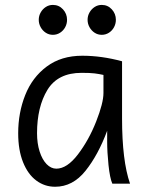

<svg xmlns="http://www.w3.org/2000/svg" viewBox="-20 -729 584 762"><path d="M405.3 -167V-210Q369.6 -113.8 319.1 -50.8Q268.6 12.2 198.7 12.2Q157.2 12.2 124 -12.5Q90.8 -37.1 71.5 -85.2Q52.2 -133.3 52.2 -200.2Q52.2 -281.7 80.1 -351.8Q107.9 -421.9 165.3 -464.8Q222.7 -507.8 306.6 -507.8Q383.3 -507.8 464.4 -485.8V-258.8Q464.4 -91.3 496.1 0H425.8Q416 -22.5 410.6 -74.2Q405.3 -126 405.3 -167ZM303.7 -439.9Q209.5 -439.9 168.2 -372.3Q127 -304.7 127 -200.2Q127 -160.2 137.2 -127.9Q147.5 -95.7 165 -77.6Q182.6 -59.6 203.6 -59.6Q246.1 -59.6 289.3 -116.2Q332.5 -172.9 361.6 -246.6Q390.6 -320.3 390.6 -359.9V-431.6Q373 -435.5 355.5 -437.7Q337.9 -439.9 303.7 -439.9ZM383.8 -709.5Q407.7 -709.5 423.8 -691.9Q439.9 -674.3 439.9 -650.4Q439.9 -634.8 432.6 -621.1Q425.3 -607.4 412.4 -599.1Q399.4 -590.8 383.8 -590.8Q368.2 -590.8 355.5 -599.1Q342.8 -607.4 335.2 -621.1Q327.6 -634.8 327.6 -650.4Q327.6 -666 335.2 -679.4Q342.8 -692.9 355.5 -701.2Q368.2 -709.5 383.8 -709.5ZM189.9 -709.5Q213.9 -709.5 230 -691.9Q246.1 -674.3 246.1 -650.4Q246.1 -634.8 238.8 -621.1Q231.4 -607.4 218.5 -599.1Q205.6 -590.8 189.9 -590.8Q174.3 -590.8 161.6 -599.1Q148.9 -607.4 141.4 -621.1Q133.8 -634.8 133.8 -650.4Q133.8 -666 141.4 -679.4Q148.9 -692.9 161.6 -701.2Q174.3 -709.5 189.9 -709.5Z"/></svg>

Font: Lesson One Light
Style: Regular
Weight: 300
Designer: But Ko, Victor Gaultney, Annie Olsen, Julie Remington, Don Collingsworth, Eric Hays, Becca Hirsbrunner
Version: Version 1.100